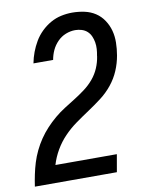

<svg xmlns="http://www.w3.org/2000/svg" viewBox="-84 -804 668 865"><g transform="rotate(-10 250.0 -371.5)"><path d="M5 0V-1Q9 -28 14.5 -54.5Q20 -81 28 -107Q36 -133 48.5 -159Q61 -185 77 -208.5Q93 -232 112.5 -253Q132 -274 154 -292.5Q176 -311 200.5 -326.5Q225 -342 249 -357Q273 -372 296.5 -389.5Q320 -407 338.5 -429Q357 -451 368 -477Q379 -503 383 -530Q383 -530 383 -530.5Q383 -531 383 -532Q386 -547 387 -562.5Q388 -578 385.5 -593Q383 -608 377 -621.5Q371 -635 360.5 -644.5Q350 -654 335.5 -658.5Q321 -663 306 -663Q284 -663 262.5 -654.5Q241 -646 224.5 -629Q208 -612 198.5 -591.5Q189 -571 185 -548H95Q100 -574 109 -598Q118 -622 131.5 -645Q145 -668 164.5 -687Q184 -706 207 -719Q230 -732 255.5 -737.5Q281 -743 306 -743Q335 -743 362.5 -737Q390 -731 412 -716.5Q434 -702 449 -679.5Q464 -657 471 -631Q478 -605 477.5 -576Q477 -547 472 -518Q466 -483 452 -450Q438 -417 415 -388.5Q392 -360 362.5 -337.5Q333 -315 302 -294.5Q271 -274 241 -252.5Q211 -231 185.5 -204.5Q160 -178 141.5 -146Q123 -114 113 -80H394L380 0Z"/></g></svg>

Font: iosevka_custom_sans_ss08 Md
Style: Italic
Weight: 500
Italic angle: -10°
Designer: Belleve Invis
Foundry: Belleve Invis
Version: Version 10.3.0; ttfautohint (v1.8.3)